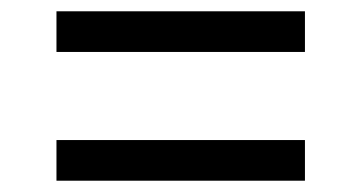

<svg xmlns="http://www.w3.org/2000/svg" viewBox="-20 -460 640 340"><path d="M80 -140V-212H520V-140ZM80 -368V-440H520V-368Z"/></svg>

Font: M PLUS Code Latin 60
Style: Regular
Weight: 400
Width: 7
Monospace: yes
Designer: Coji Morishita
Foundry: UNDERFOREST DESIGN
Version: Version 1.005; ttfautohint (v1.8.3)